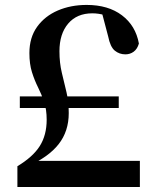

<svg xmlns="http://www.w3.org/2000/svg" viewBox="-20 -748 629 768"><path d="M59.3 -316V-362.5H455V-316ZM49.6 0V-83.1Q111.8 -120.5 139.3 -164.1Q166.7 -207.8 166.7 -268.9Q166.7 -309.9 156.5 -340.1Q146.3 -370.3 132.2 -398.5Q118.1 -426.6 107.9 -459.1Q97.6 -491.6 97.6 -535.8Q97.6 -598.1 128.6 -641Q159.5 -683.8 211.4 -706.1Q263.3 -728.3 326.6 -728.3Q412.9 -728.3 467.8 -686.8Q522.7 -645.3 535.6 -573.8Q529.1 -551.6 514.6 -541.1Q500.1 -530.6 481.6 -530.6Q457.4 -530.6 439.2 -545.4Q421 -560.3 412.6 -602.6L385.1 -707L457.4 -665Q422.7 -680.6 398.4 -687.6Q374.1 -694.7 349.4 -694.7Q287.6 -694.7 252.7 -653.6Q217.8 -612.5 217.8 -543.2Q217.8 -495.9 227.4 -456.6Q236.9 -417.3 245.9 -379.4Q255 -341.4 255 -295.7Q255 -222.9 214.5 -171.3Q173.9 -119.7 91.6 -83.3L118.9 -120.1V-104.6H539.5V0Z"/></svg>

Font: Noto Serif SC ExtraLight
Style: Regular
Weight: 200
Designer: Ryoko NISHIZUKA 西塚涼子 (kana & ideographs); Frank Grießhammer (Latin, Greek & Cyrillic); Wenlong ZHANG 张文龙 (bopomofo); San
Foundry: Adobe
Version: Version 2.002-H1;hotconv 1.1.0;makeotfexe 2.6.0